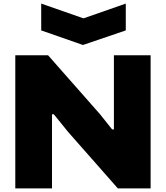

<svg xmlns="http://www.w3.org/2000/svg" viewBox="-20 -1047 922 1067"><path d="M209 -1027 444 -945 679 -1027V-878L441 -797L209 -878ZM65 -740H247L536 -412L603 -328H613V-740H817V0H635L360 -312L279 -412H269V0H65Z"/></svg>

Font: Encode Sans Wide
Style: Black
Weight: 900
Designer: Pablo Impallari, Andres Torresi
Foundry: Pablo Impallari, Andres Torresi
Version: Version 1.000; ttfautohint (v1.00) -l 8 -r 50 -G 200 -x 14 -